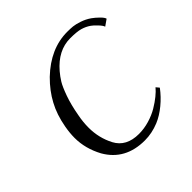

<svg xmlns="http://www.w3.org/2000/svg" viewBox="-174 -814 984 984"><g transform="rotate(-45 318.5 -321.5)"><path d="M553.2 -596.2Q532.7 -610.4 507.6 -617.7Q482.4 -625 434.1 -625Q346.2 -625 276.9 -543.9Q258.8 -522.5 244.9 -500Q231 -477.5 213.6 -429Q196.3 -380.4 185.1 -316.9Q176.8 -274.9 176.8 -233.9Q176.8 -159.7 210 -96.2Q245.6 -28.8 336.9 -28.8Q374.5 -28.8 412.4 -40Q450.2 -51.3 479.5 -68.8Q508.8 -86.4 530.5 -104Q552.2 -121.6 565.9 -138.2L580.1 -121.1Q551.3 -82.5 513.9 -51.8Q476.6 -21 438 -4.9Q386.7 16.1 335 16.1Q193.4 16.1 128.9 -96.2Q88.9 -170.4 88.9 -248Q88.9 -282.7 96.2 -323.2Q109.4 -397 139.6 -452.6Q169.4 -508.8 220.2 -559.1Q325.2 -659.2 446.8 -659.2Q469.7 -659.2 487.1 -657.5Q504.4 -655.8 531.7 -646.7Q559.1 -637.7 583 -621.1Q599.6 -609.4 617.2 -592Q634.8 -574.7 637.2 -564L603 -540Q600.6 -550.3 582.8 -569.3Q564.9 -588.4 553.2 -596.2Z"/></g></svg>

Font: Linux Libertine G
Style: Italic
Weight: 400
Italic angle: -12°
Designer: Philipp H. Poll
Foundry: Philipp H. Poll
Version: Version 5.1.3